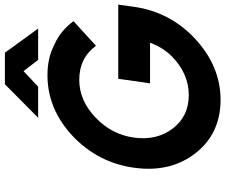

<svg xmlns="http://www.w3.org/2000/svg" viewBox="-90 -840 942 803"><g transform="rotate(-90 381.5 -439.0)"><path d="M290 -751H420L485 -812L532 -751H663L562 -890H430ZM468 -712Q327 -712 214 -607Q102 -501 81 -350Q60 -199 141 -94Q223 12 366 12Q436 12 502 -16Q535 -30 565 -50.5Q595 -71 622 -96Q733 -201 754 -350L763 -416H453L434 -283H604Q594 -256 579.5 -233Q565 -210 546 -191Q474 -121 385 -121Q296 -121 245 -188Q194 -255 207 -350Q220 -444 291 -511Q362 -579 449 -579Q540 -579 591 -509L694 -603Q675 -629 650.5 -649.5Q626 -670 596 -683Q567 -698 535.5 -705Q504 -712 468 -712Z"/></g></svg>

Font: Unageo
Style: Bold-Italic
Weight: 700
Designer: Richard Sepsi
Foundry: Richard Sepsi
Version: Version 2.000